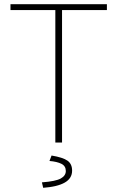

<svg xmlns="http://www.w3.org/2000/svg" viewBox="-20 -680 560 916"><path d="M244 0V-632H30V-660H490V-632H276V0ZM186 216 180 190Q246 185 270 171.5Q294 158 294 136Q294 112 273 101.5Q252 91 216 88L226 62Q280 71 302 86.5Q324 102 324 134Q324 171 289 191Q254 211 186 216Z"/></svg>

Font: Source Sans 3
Style: Regular
Weight: 200
Designer: Paul D. Hunt
Foundry: Adobe
Version: Version 3.046;hotconv 1.0.118;makeotfexe 2.5.65603